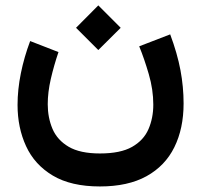

<svg xmlns="http://www.w3.org/2000/svg" viewBox="-20 -463 732 699"><path d="M337.9 -443.4 419.4 -361.8 337.9 -280.8 256.8 -361.8ZM343.8 95.7Q418.5 95.7 460.7 71.8Q502.9 47.9 520.5 7.3Q538.1 -33.2 538.1 -82Q538.1 -136.7 521.7 -192.9Q505.4 -249 486.8 -294.4L599.6 -337.9Q625.5 -268.6 637 -207.5Q648.4 -146.5 648.4 -86.4Q648.4 4.9 614.7 73Q581.1 141.1 513.4 178.5Q445.8 215.8 343.8 215.8Q238.8 215.8 172.4 176.3Q106 136.7 75 69.3Q43.9 2 43.9 -81.1Q43.9 -136.7 55.9 -196Q67.9 -255.4 89.8 -313.5L192.9 -273.4Q176.3 -224.6 165 -175.8Q153.8 -127 153.8 -83.5Q153.8 -34.7 171.1 6.1Q188.5 46.9 230 71.3Q271.5 95.7 343.8 95.7Z"/></svg>

Font: Vazirmatn UI NL SemiBold
Style: Regular
Weight: 600
Designer: Saber Rastikerdar
Foundry: Saber Rastikerdar
Version: Version 33.003